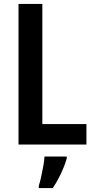

<svg xmlns="http://www.w3.org/2000/svg" viewBox="-20 -734 479 975"><path d="M74 0V-714H195V-104H419V0ZM319 71Q312 95 301 121.5Q290 148 276.5 173.5Q263 199 248 221H177V209Q183 191 189 164Q195 137 200 109Q205 81 206 61H319Z"/></svg>

Font: Noto Sans Khmer Condensed SemiBold
Style: Regular
Weight: 600
Width: 3
Designer: Danh Hong and the Monotype Design Team
Foundry: Monotype Imaging Inc.
Version: Version 2.004